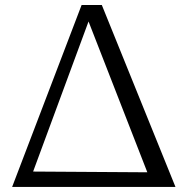

<svg xmlns="http://www.w3.org/2000/svg" viewBox="-20 -736 738 756"><path d="M380.9 -716.3 670.9 0H27.8L301.3 -716.3ZM110.4 -60.5 560.1 -57.6 328.6 -651.4Z"/></svg>

Font: DimaThulth2
Style: Regular
Weight: 400
Designer: R.Balvardi
Foundry: R.Balvardi (R.Balvardi@gmail.com)
Version: Version 1.00;November 13, 2018;FontCreator 11.5.0.2427 64-bi